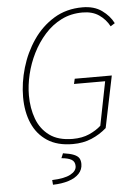

<svg xmlns="http://www.w3.org/2000/svg" viewBox="-59 -717 688 970"><g transform="rotate(-5 285.0 -232.0)"><path d="M288 12Q210 12 159 -21.5Q108 -55 83 -113Q58 -171 58 -246Q58 -319 80 -394Q102 -469 145 -532Q188 -595 251 -633.5Q314 -672 396 -672Q455 -672 494 -644Q533 -616 552 -578L530 -564Q511 -600 477.5 -623Q444 -646 394 -646Q335 -646 287 -622Q239 -598 202 -556.5Q165 -515 139.5 -464Q114 -413 101 -358Q88 -303 88 -252Q88 -187 108 -133Q128 -79 172.5 -46.5Q217 -14 290 -14Q338 -14 374 -30Q410 -46 434 -68L478 -290H320L326 -316H514L460 -54Q426 -24 383.5 -6Q341 12 288 12ZM170 208 168 184Q230 182 261 165.5Q292 149 292 124Q292 101 275 91Q258 81 224 78L234 54Q270 59 289 67Q308 75 315 86.5Q322 98 322 116Q322 144 303 164.5Q284 185 249.5 196Q215 207 170 208Z"/></g></svg>

Font: Source Sans 3
Style: Italic
Weight: 200
Italic angle: -11°
Designer: Paul D. Hunt
Foundry: Adobe
Version: Version 3.046;hotconv 1.0.118;makeotfexe 2.5.65603